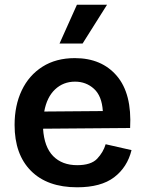

<svg xmlns="http://www.w3.org/2000/svg" viewBox="-20 -783 617 816"><path d="M308 13Q181 13 111.5 -57Q42 -127 42 -252Q42 -335 72.5 -399Q103 -463 160.5 -499.5Q218 -536 298 -536Q412 -536 476.5 -460.5Q541 -385 533 -239L163 -236Q168 -158 206 -119.5Q244 -81 308 -81Q367 -81 393 -108.5Q419 -136 429 -170L539 -145Q521 -72 465 -29.5Q409 13 308 13ZM299 -436Q249 -436 214 -403Q179 -370 168 -309L417 -311Q413 -375 379.5 -405.5Q346 -436 299 -436ZM331 -598H233L307 -763H435Z"/></svg>

Font: Bricolage Grotesque 12pt SemiBold
Style: Regular
Weight: 600
Designer: Mathieu Triay
Foundry: Atelier Triay
Version: Version 1.001; ttfautohint (v1.8.4.7-5d5b);gftools[0.9.33.de